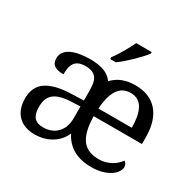

<svg xmlns="http://www.w3.org/2000/svg" viewBox="-165 -952 1171 1147"><g transform="rotate(30 420.5 -378.0)"><path d="M147 -145Q147 -98.1 166.7 -75Q186.5 -51.8 228 -51.8Q258.3 -51.8 283 -61.5Q307.6 -71.3 325 -89.4Q342.3 -107.4 351.6 -133.3Q360.8 -159.2 360.8 -190.9V-251V-264.2V-272L296.9 -269Q254.4 -267.1 225.8 -258.5Q197.3 -250 179.7 -234.6Q162.1 -219.2 154.5 -196.8Q147 -174.3 147 -145ZM581.1 -492.2Q524.9 -492.2 495.1 -447Q465.3 -401.9 460 -314.9H689.9Q689.9 -354.5 684.1 -387.2Q678.2 -419.9 665.5 -443.4Q652.8 -466.8 632.1 -479.5Q611.3 -492.2 581.1 -492.2ZM596.2 9.8Q522.9 9.8 471.9 -19Q420.9 -47.9 393.1 -104Q383.8 -81.5 367.2 -61Q350.6 -40.5 326.9 -24.7Q303.2 -8.8 272.7 0.5Q242.2 9.8 205.1 9.8Q171.9 9.8 143.3 0.2Q114.7 -9.3 94 -29.1Q73.2 -48.8 61.5 -78.9Q49.8 -108.9 49.8 -149.9Q49.8 -229.5 106.4 -268.1Q163.1 -306.6 277.8 -310.1L360.8 -313V-373Q360.8 -399.9 357.9 -422.6Q355 -445.3 345.2 -461.7Q335.4 -478 317.1 -487.1Q298.8 -496.1 268.1 -496.1Q239.3 -496.1 221.4 -488Q203.6 -480 193.6 -465.3Q183.6 -450.7 180.2 -430.7Q176.8 -410.6 176.8 -387.2Q135.3 -387.2 113.5 -401.4Q91.8 -415.5 91.8 -450.2Q91.8 -476.1 106 -494.1Q120.1 -512.2 144.8 -523.7Q169.4 -535.2 202.1 -540.5Q234.9 -545.9 272 -545.9Q328.6 -545.9 367.4 -531.5Q406.2 -517.1 428.2 -484.9Q483.9 -545.9 583 -545.9Q631.3 -545.9 669.9 -530.8Q708.5 -515.6 735.4 -485.6Q762.2 -455.6 776.6 -410.9Q791 -366.2 791 -307.1V-261.2H458Q459 -206.5 468.5 -167.2Q478 -127.9 496.8 -102.5Q515.6 -77.1 544.4 -65.2Q573.2 -53.2 612.8 -53.2Q634.8 -53.2 655.3 -58.6Q675.8 -64 693.6 -73.5Q711.4 -83 725.8 -95.7Q740.2 -108.4 750 -123Q756.8 -120.1 762.9 -110.8Q769 -101.6 769 -88.9Q769 -73.7 758.3 -56.4Q747.6 -39.1 726.1 -24.4Q704.6 -9.8 672.1 0Q639.6 9.8 596.2 9.8ZM373 -619.1Q384.3 -633.3 396.2 -651.9Q408.2 -670.4 419.7 -690.2Q431.2 -710 441.7 -729.7Q452.1 -749.5 460 -766.1H566.9V-755.9Q557.6 -742.7 539.6 -722.9Q521.5 -703.1 499.5 -681.6Q477.5 -660.2 454.3 -639.9Q431.2 -619.6 411.1 -606H373Z"/></g></svg>

Font: Droid Serif
Style: Regular
Weight: 400
Designer: Monotype Design team
Foundry: Monotype Imaging Inc.
Version: Version 1.03